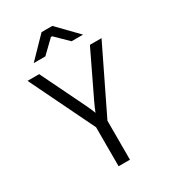

<svg xmlns="http://www.w3.org/2000/svg" viewBox="-223 -1059 1047 1173"><g transform="rotate(-30 300.0 -472.5)"><path d="M260 0V-275L39 -730H121L271 -422Q291 -381 301 -353Q311 -380 331 -422L479 -730H561L340 -275V0ZM208 -805H126L262 -945H338L474 -805H393L305 -891H297Z"/></g></svg>

Font: JetBrains Mono Semi Light
Style: Regular
Weight: 350
Monospace: yes
Designer: Philipp Nurullin, Konstantin Bulenkov
Foundry: JetBrains
Version: 2.002